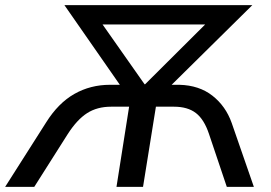

<svg xmlns="http://www.w3.org/2000/svg" viewBox="-52 -725 1051 745"><path d="M-32 0 127 -250Q174 -325 236.5 -360.5Q299 -396 375 -396H413L198 -705H927L614 -396H644Q721 -394 772.5 -353.5Q824 -313 847 -248L933 0H828L759 -205Q740 -262 708 -286.5Q676 -311 623 -311H553L503 0H400L449 -311H379Q325 -311 286 -286Q247 -261 211 -205L81 0ZM509 -398H511L744 -630H346Z"/></svg>

Font: Nunito Sans SemiBold
Style: Italic
Weight: 600
Italic angle: -9°
Designer: Vernon Adams
Foundry: Vernon Adams
Version: Version 3.006; ttfautohint (v1.8.3)